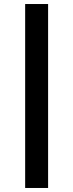

<svg xmlns="http://www.w3.org/2000/svg" viewBox="-20 -821 364 954"><path d="M219 113H105V-801H219Z"/></svg>

Font: Poppins-tnum Medium
Style: Regular
Weight: 500
Designer: Ninad Kale (Devanagari), Jonny Pinhorn (Latin)
Foundry: Indian Type Foundry
Version: Version 4.004